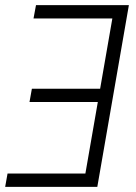

<svg xmlns="http://www.w3.org/2000/svg" viewBox="-30 -731 532 751"><path d="M101.1 -658.7 110.8 -710.9H434.1L424.8 -658.7ZM294.9 0 418.5 -710.9H474.1L350.6 0ZM85.4 -332 94.7 -383.8H377.4L368.2 -332ZM-9.8 0 -0.5 -52.2H320.3L311.5 0Z"/></svg>

Font: Roboto Condensed Light
Style: Italic
Weight: 300
Italic angle: -12°
Designer: Christian Robertson
Foundry: Google
Version: Version 3.0; 2020